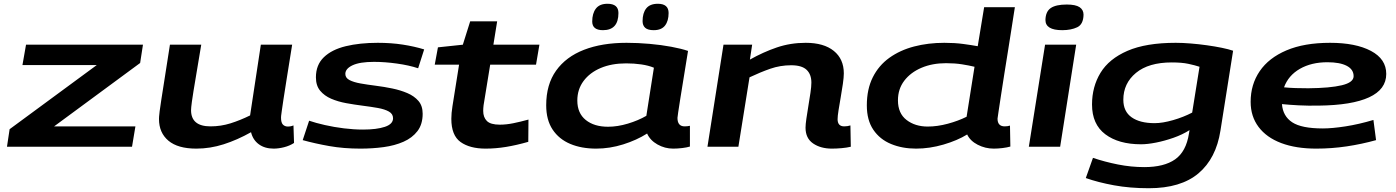

<svg xmlns="http://www.w3.org/2000/svg" viewBox="-20 -778 7401 1018"><path d="M17 0 31 -93 493 -433H99L118 -541H738L723 -444L267 -108H698L680 0Z M1021 10Q923 10 873 -32Q823 -74 823 -147Q823 -152 823.5 -160Q824 -168 826.5 -188.5Q829 -209 835.5 -250.5Q842 -292 853 -362Q864 -432 881 -541H1047Q1032 -451 1022 -391.5Q1012 -332 1006 -295.5Q1000 -259 997.5 -239.5Q995 -220 994 -210.5Q993 -201 993 -194Q993 -108 1096 -108Q1151 -108 1202 -124Q1253 -140 1306 -166L1363 -541H1529Q1512 -433 1500.5 -363Q1489 -293 1483 -251.5Q1477 -210 1474 -190Q1471 -170 1470.5 -163.5Q1470 -157 1470 -154Q1470 -128 1480 -117.5Q1490 -107 1507 -107Q1511 -107 1518.5 -108Q1526 -109 1536 -113L1539 -20Q1516 -5 1486.5 2.5Q1457 10 1431 10Q1384 10 1352.5 -13Q1321 -36 1311 -77Q1238 -36 1166 -13Q1094 10 1021 10Z M1585 -35 1619 -138Q1654 -126 1702.5 -115Q1751 -104 1803.5 -97.5Q1856 -91 1905 -91Q1977 -91 2020.5 -105.5Q2064 -120 2064 -151Q2064 -174 2042 -186.5Q2020 -199 1983.5 -205.5Q1947 -212 1903.5 -217.5Q1860 -223 1816 -231Q1772 -239 1736 -254.5Q1700 -270 1677.5 -297Q1655 -324 1655 -368Q1655 -434 1697 -474.5Q1739 -515 1813 -533Q1887 -551 1983 -551Q2054 -551 2115.5 -541.5Q2177 -532 2229 -516L2197 -416Q2149 -432 2084.5 -441Q2020 -450 1963 -450Q1888 -450 1849.5 -432Q1811 -414 1811 -386Q1811 -365 1833 -353.5Q1855 -342 1891.5 -335.5Q1928 -329 1972 -323.5Q2016 -318 2059.5 -309Q2103 -300 2139.5 -284.5Q2176 -269 2198.5 -243Q2221 -217 2221 -175Q2221 -119 2193.5 -83Q2166 -47 2119.5 -26.5Q2073 -6 2014 2Q1955 10 1891 10Q1802 10 1726 -3.5Q1650 -17 1585 -35Z M2782 -144 2781 -26Q2718 -8 2663 1Q2608 10 2555 10Q2471 10 2422 -25Q2373 -60 2373 -148Q2373 -178 2379 -215L2414 -435H2285L2302 -527L2434 -541L2473 -665H2616L2596 -541H2840L2822 -435H2579L2544 -220Q2543 -212 2542.5 -204.5Q2542 -197 2542 -190Q2542 -156 2561.5 -136.5Q2581 -117 2630 -117Q2664 -117 2701 -124.5Q2738 -132 2782 -144Z M3549 10Q3505 10 3466 -12Q3427 -34 3411 -70Q3356 -35 3284.5 -12.5Q3213 10 3141 10Q3063 10 3003.5 -15Q2944 -40 2910 -91Q2876 -142 2876 -220Q2876 -330 2928.5 -403.5Q2981 -477 3076.5 -514Q3172 -551 3302 -551Q3362 -551 3424 -545.5Q3486 -540 3539.5 -530Q3593 -520 3628 -508Q3602 -350 3587 -255Q3572 -160 3572 -153Q3572 -108 3610 -108Q3625 -108 3638 -111V-1Q3622 4 3597 7Q3572 10 3549 10ZM3407 -164 3447 -419Q3418 -431 3380 -436.5Q3342 -442 3300 -442Q3223 -442 3165 -417.5Q3107 -393 3074 -348.5Q3041 -304 3041 -245Q3041 -178 3085.5 -142Q3130 -106 3204 -106Q3254 -106 3309 -122.5Q3364 -139 3407 -164ZM3446 -618Q3415 -618 3401 -630.5Q3387 -643 3387 -666Q3387 -709 3406.5 -733.5Q3426 -758 3468 -758Q3525 -758 3525 -709Q3525 -667 3506 -642.5Q3487 -618 3446 -618ZM3177 -618Q3120 -618 3120 -664Q3120 -707 3139.5 -732.5Q3159 -758 3201 -758Q3259 -758 3259 -709Q3259 -618 3177 -618Z M3816 -541H3968L3956 -462Q4027 -502 4099 -526.5Q4171 -551 4252 -551Q4348 -551 4401 -508Q4454 -465 4454 -389Q4454 -368 4449 -333.5Q4444 -299 4437.5 -262Q4431 -225 4426 -193.5Q4421 -162 4421 -146Q4421 -108 4456 -108Q4474 -108 4489 -113L4491 0Q4471 5 4443 7.5Q4415 10 4391 10Q4331 10 4291 -17.5Q4251 -45 4251 -101Q4251 -118 4255.5 -149Q4260 -180 4266 -216Q4272 -252 4277 -285.5Q4282 -319 4282 -340Q4282 -384 4256.5 -408Q4231 -432 4175 -432Q4117 -432 4064 -413.5Q4011 -395 3954 -368L3895 0H3731Z M5249 10Q5204 10 5164 -10.5Q5124 -31 5108 -65Q5056 -33 4982.5 -11.5Q4909 10 4837 10Q4764 10 4704.5 -14.5Q4645 -39 4610.5 -90Q4576 -141 4576 -219Q4576 -305 4607.5 -368Q4639 -431 4695.5 -471.5Q4752 -512 4826.5 -531.5Q4901 -551 4987 -551Q5042 -551 5086.5 -545Q5131 -539 5164 -533L5198 -740H5361Q5361 -740 5356 -708.5Q5351 -677 5343 -625Q5335 -573 5325 -511Q5315 -449 5305 -386Q5295 -323 5287 -270Q5279 -217 5274 -184Q5269 -151 5269 -149Q5269 -108 5307 -108Q5314 -108 5321.5 -109Q5329 -110 5335 -112L5337 -1Q5320 4 5295.5 7Q5271 10 5249 10ZM4899 -107Q4950 -107 5005.5 -122Q5061 -137 5105 -159L5147 -424Q5118 -431 5080.5 -437Q5043 -443 4996 -443Q4923 -443 4865.5 -418.5Q4808 -394 4774.5 -350Q4741 -306 4741 -246Q4741 -177 4786.5 -142Q4832 -107 4899 -107Z M5636 -754Q5683 -754 5704 -740Q5725 -726 5725 -700Q5724 -649 5691.5 -633.5Q5659 -618 5612 -618Q5523 -618 5523 -672Q5524 -717 5551.5 -735.5Q5579 -754 5636 -754ZM5435 0 5521 -541H5686L5601 0Z M5737 166 5775 59Q5837 80 5907 94Q5977 108 6047 108Q6152 108 6210.5 67Q6269 26 6284 -70L6287 -88Q6249 -64 6202 -47.5Q6155 -31 6109.5 -22Q6064 -13 6030 -13Q5911 -13 5840.5 -66Q5770 -119 5770 -224Q5770 -318 5815 -392Q5860 -466 5958 -508.5Q6056 -551 6214 -551Q6250 -551 6293 -547.5Q6336 -544 6379 -538Q6422 -532 6458.5 -524.5Q6495 -517 6518 -509L6451 -86Q6428 62 6334.5 141Q6241 220 6071 220Q5971 220 5886.5 204.5Q5802 189 5737 166ZM6340 -424Q6316 -432 6281 -439.5Q6246 -447 6193 -447Q6070 -447 6003 -391.5Q5936 -336 5936 -249Q5936 -187 5980 -156Q6024 -125 6102 -125Q6144 -125 6199.5 -141Q6255 -157 6301 -181Z M7276 -35Q7201 -14 7121 -2Q7041 10 6959 10Q6851 10 6773 -19.5Q6695 -49 6653 -105Q6611 -161 6611 -238Q6611 -330 6659 -400.5Q6707 -471 6801 -511Q6895 -551 7032 -551Q7168 -551 7249 -508Q7330 -465 7330 -386Q7330 -304 7239 -262Q7148 -220 6972 -218Q6915 -217 6866 -219.5Q6817 -222 6777 -226Q6782 -162 6831.5 -129.5Q6881 -97 6994 -97Q7043 -97 7114 -108Q7185 -119 7262 -142ZM7018 -448Q6933 -448 6872 -413Q6811 -378 6788 -315Q6817 -312 6849.5 -311Q6882 -310 6917 -310Q7032 -311 7094.5 -326Q7157 -341 7157 -374Q7157 -410 7120.5 -429Q7084 -448 7018 -448Z"/></svg>

Font: Georama Extra Expanded SemiBold
Style: Italic
Weight: 600
Width: 8
Italic angle: -9°
Designer: Jean-Baptiste Levee
Foundry: Production Type
Version: Version 1.000